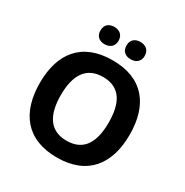

<svg xmlns="http://www.w3.org/2000/svg" viewBox="-206 -1084 1209 1258"><g transform="rotate(30 398.0 -455.0)"><path d="M230 -854C230 -810 260 -789 298 -789C335 -789 367 -810 367 -854C367 -900 335 -920 298 -920C260 -920 230 -900 230 -854ZM427 -854C427 -810 457 -789 496 -789C533 -789 565 -810 565 -854C565 -900 533 -920 496 -920C457 -920 427 -900 427 -854ZM738 -358C738 -580 631 -725 399 -725C165 -725 58 -580 58 -359C58 -137 165 10 398 10C631 10 738 -137 738 -358ZM217 -358C217 -508 271 -599 399 -599C527 -599 579 -508 579 -358C579 -208 527 -117 398 -117C271 -117 217 -208 217 -358Z"/></g></svg>

Font: Noto Sans Javanese
Style: Bold
Weight: 700
Designer: Monotype Design Team
Foundry: Monotype Imaging Inc.
Version: Version 2.005